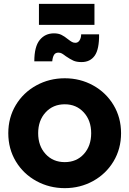

<svg xmlns="http://www.w3.org/2000/svg" viewBox="-20 -964 671 996"><path d="M23 -273Q23 -354 62 -419Q101 -484 168.5 -521Q236 -558 316 -558Q396 -558 463 -521Q530 -484 569 -419Q608 -354 608 -273Q608 -192 569 -127Q530 -62 463 -25Q396 12 316 12Q236 12 168.5 -25Q101 -62 62 -127Q23 -192 23 -273ZM316 -123Q377 -123 415 -165Q453 -207 453 -273Q453 -339 414.5 -381Q376 -423 316 -423Q255 -423 216.5 -381Q178 -339 178 -273Q178 -207 216.5 -165Q255 -123 316 -123ZM322 -672Q309 -682 301 -686.5Q293 -691 283 -691Q267 -691 260 -679Q253 -667 251 -646H158Q158 -722 186 -756.5Q214 -791 260 -791Q283 -791 299 -783Q315 -775 332 -761Q345 -751 353 -746.5Q361 -742 371 -742Q385 -742 393 -755Q401 -768 401 -786H494Q495 -709 471.5 -675.5Q448 -642 403 -642Q377 -642 360.5 -649.5Q344 -657 322 -672ZM182 -944H470V-835H182Z"/></svg>

Font: BLUETTI 2.0
Style: Bold
Weight: 700
Designer: Stijn de Vries
Foundry: tokotype
Version: Version 2.005;October 31, 2023;FontCreator 14.0.0.2814 64-bi